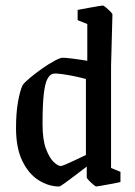

<svg xmlns="http://www.w3.org/2000/svg" viewBox="-20 -666 488 695"><path d="M207 -457Q217 -457 241.5 -454Q266 -451 296 -446V-579L261 -593V-630Q261 -630 273.5 -632.5Q286 -635 303.5 -638Q321 -641 335 -643.5Q349 -646 352 -646Q355 -646 363.5 -639Q372 -632 379.5 -624.5Q387 -617 387 -613L382 -427V-58L416 -44V-7Q416 -7 404 -4.5Q392 -2 375.5 1Q359 4 345 6.5Q331 9 328 9Q326 9 317.5 2Q309 -5 301.5 -13Q294 -21 294 -24V-63Q277 -50 254.5 -33Q232 -16 215 -3.5Q198 9 194 9Q156 9 120 -13.5Q84 -36 61 -83Q38 -130 38 -203Q38 -256 45 -296.5Q52 -337 62 -358Q70 -369 90 -385.5Q110 -402 133.5 -418.5Q157 -435 177.5 -446Q198 -457 207 -457ZM172 -399Q161 -397 152 -381Q143 -365 138.5 -326Q134 -287 134 -216Q134 -160 146.5 -127Q159 -94 174.5 -79.5Q190 -65 200 -65Q204 -65 218 -71Q232 -77 249 -85Q266 -93 278.5 -99Q291 -105 291 -105V-380Q274 -385 249.5 -390Q225 -395 203.5 -398Q182 -401 172 -399Z"/></svg>

Font: Grenze Gotisch
Style: Regular
Weight: 400
Designer: Renata Polastri
Foundry: Omnibus-Type
Version: Version 1.001